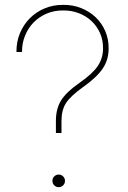

<svg xmlns="http://www.w3.org/2000/svg" viewBox="-20 -757 519 781"><path d="M230.1 -215.9H207.4V-265.6Q207.4 -315 229 -349.4Q240.1 -366.8 258.7 -384.4Q277.3 -402 304 -420.5Q355.5 -456.3 377.1 -487.6Q399.1 -519.9 399.1 -559.7Q399.5 -594.1 386.7 -622.7Q373.9 -651.3 351.9 -671.7Q329.9 -692.1 300.2 -703.5Q270.6 -714.8 237.2 -714.5Q201 -714.8 170.3 -701.9Q139.6 -688.9 117 -666Q94.5 -643.1 81.9 -612Q69.2 -581 69.6 -545.5H46.9Q46.5 -587 61.3 -622.2Q76 -657.3 101.7 -683.1Q127.5 -708.8 162.3 -723.2Q197.1 -737.6 237.2 -737.2Q276.3 -737.6 310.2 -724.1Q344.1 -710.6 369.1 -686.8Q394.2 -663 408.2 -630.3Q422.2 -597.7 421.9 -559.7Q421.9 -512.8 397 -476.9Q384.6 -458.8 364.5 -440.2Q344.5 -421.5 316.8 -402Q266.7 -366.1 248.2 -337.4Q230.1 -308.6 230.1 -265.6ZM218.8 4.3Q208.1 4.3 200.6 -3.2Q193.2 -10.7 193.2 -21.3Q193.2 -32 200.6 -39.4Q208.1 -46.9 218.8 -46.9Q229.4 -46.9 236.9 -39.4Q244.3 -32 244.3 -21.3Q244.3 -10.7 236.9 -3.2Q229.4 4.3 218.8 4.3Z"/></svg>

Font: Linik Sans Thin
Style: Regular
Weight: 100
Designer: Fonts by Rasmus Andersson / Changes by Cristiano Sobral with parts from Marc Monis
Foundry: rsms
Version: Version 3.020; ttfautohint (v1.6)